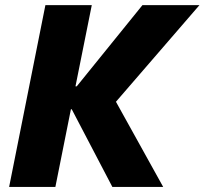

<svg xmlns="http://www.w3.org/2000/svg" viewBox="-20 -740 810 760"><path d="M16.1 0 159.7 -719.7H343.3L278.8 -398.4H320.3L266.6 -377L543.9 -719.7H769.5L403.3 -295.9L402.3 -403.3L626 0H424.8L247.1 -339.8L300.8 -307.6H260.7L199.2 0Z"/></svg>

Font: Reddit Sans Black
Style: Italic
Weight: 900
Italic angle: -11.25°
Designer: Stephen Hutchings
Version: Version 1.013